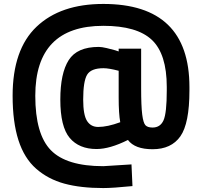

<svg xmlns="http://www.w3.org/2000/svg" viewBox="-20 -747 1025 974"><path d="M941 -305V-288Q941 -121 895 -55.5Q849 10 754 10Q664 10 629 -37Q537 9 470 9Q381 9 333.5 -47.5Q286 -104 286 -242Q286 -375 328.5 -442Q371 -509 481 -509Q496 -509 521.5 -503Q547 -497 564 -492L582 -486V-500H696V-300Q696 -208 701.5 -165.5Q707 -123 718 -111.5Q729 -100 754 -100Q793 -100 809.5 -136.5Q826 -173 826 -288V-306Q826 -473 750.5 -544.5Q675 -616 504 -616Q159 -616 159 -261Q159 -66 238 15Q317 96 504 96L647 87L652 197Q552 207 504 207Q389 207 306.5 184.5Q224 162 163.5 109Q103 56 73.5 -36Q44 -128 44 -261Q44 -496 165.5 -611.5Q287 -727 504 -727Q941 -727 941 -305ZM478 -103Q525 -103 590 -127Q582 -171 582 -252V-388Q532 -401 505 -401Q442 -401 422 -368Q402 -335 402 -242Q402 -164 421.5 -133.5Q441 -103 478 -103Z"/></svg>

Font: TypoPRO Titillium Text
Style: 800 wt
Weight: 800
Designer: Accademia di Belle Arti di Urbino and others
Foundry: Accademia di Belle Arti di Urbino and others.
Version: Version 25.000